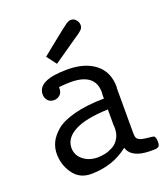

<svg xmlns="http://www.w3.org/2000/svg" viewBox="-126 -756 741 851"><g transform="rotate(-20 244.5 -330.5)"><path d="M44.9 -129.9Q44.9 -156.7 56.4 -181.9Q67.9 -207 96.4 -231.9Q125 -256.8 183.6 -272.5Q242.2 -288.1 325.2 -289.1V-312L326.2 -314Q326.2 -315.9 326.2 -317.9Q326.2 -407.7 211.9 -408.2Q189 -408.2 155.8 -404.8Q156.7 -379.9 144.3 -368.9Q131.8 -357.9 116.2 -357.9Q97.2 -357.9 86.7 -369.9Q76.2 -381.8 76.2 -398.9Q76.2 -465.8 216.8 -465.8Q298.8 -465.8 347.4 -427.5Q396 -389.2 396 -317.9Q396 -316.9 395.5 -315.4Q395 -314 395 -313V-105Q395 -88.9 397 -82Q401.9 -64 438.5 -60.1Q475.1 -56.2 476.1 -55.2Q484.9 -50.3 484.9 -26.9Q484.9 -10.7 478.5 -5.4Q472.2 0 456.1 0H438Q351.1 -1 335 -53.2Q260.7 5.9 158.2 5.9Q104 5.9 74.5 -36.1Q44.9 -78.1 44.9 -129.9ZM115.2 -131.8Q115.2 -97.7 143.1 -75.4Q170.9 -53.2 210 -53.2Q228 -53.2 246.1 -57.1Q264.2 -61 283 -71Q301.8 -81.1 314 -101.6Q326.2 -122.1 326.2 -150.9Q326.2 -153.8 325.7 -158.4Q325.2 -163.1 325.2 -165V-237.8Q216.3 -233.9 165 -205.1Q115.2 -177.7 115.2 -131.8ZM147.9 -550.8Q166 -564.9 193.8 -587.9Q267.1 -647 281.5 -657Q295.9 -667 305.7 -667Q320.8 -667 330.3 -655.5Q339.8 -644 339.8 -630.9Q339.8 -625 337.4 -618.9Q335 -612.8 329.8 -608.4Q324.7 -604 321.3 -601.1Q317.9 -598.1 312 -594.2L306.6 -590.8Q187.5 -507.8 182.6 -504.9Z"/></g></svg>

Font: CMU Concrete
Style: Roman
Weight: 500
Version: Version 0.7.0